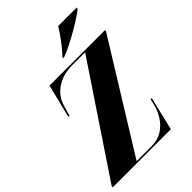

<svg xmlns="http://www.w3.org/2000/svg" viewBox="-282 -1055 1175 1175"><g transform="rotate(-45 306.0 -467.0)"><path d="M-18 0 -16 -10 448 -704H333Q290 -704 247.5 -689.5Q205 -675 172 -643.5Q139 -612 124 -560L106 -497H96L150 -714H630L629 -704L200 -10H330Q383 -10 421.5 -34.5Q460 -59 485 -98.5Q510 -138 520 -183L528 -217H538L486 0ZM329 -782Q348 -801 369.5 -827.5Q391 -854 411 -882.5Q431 -911 445 -934H606L603 -924Q591 -913 560.5 -893Q530 -873 490.5 -850Q451 -827 410.5 -806.5Q370 -786 338 -774H327Z"/></g></svg>

Font: Noto Serif Display ExtraCondensed Black
Style: Italic
Weight: 900
Width: 2
Italic angle: -12°
Designer: Monotype Design Team
Foundry: Monotype Imaging Inc.
Version: Version 2.009